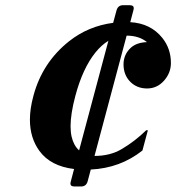

<svg xmlns="http://www.w3.org/2000/svg" viewBox="-20 -630 665 724"><path d="M259.3 7.3Q170.9 -3.4 128.9 -60.5Q92.8 -109.9 92.8 -178.7Q92.8 -220.2 106 -268.6Q139.6 -394.5 240.7 -474.6Q313 -531.7 406.7 -543.9L419.4 -590.8Q424.8 -610.4 444.3 -610.4H468.8Q484.4 -610.4 484.4 -599.6Q484.4 -596.2 482.9 -590.8L471.2 -546.4Q548.3 -542 592.3 -486.8Q624.5 -446.3 624.5 -392.6Q624.5 -355 598.4 -325.7Q572.3 -296.4 534.7 -296.4Q495.1 -296.4 469.7 -323.2Q445.8 -348.6 445.8 -387.2Q445.8 -424.8 473.6 -450.2Q495.1 -469.7 534.2 -471.2Q504.4 -495.6 457.5 -495.6L336.4 -42Q396 -42 439.9 -68.4Q489.7 -98.1 531.2 -138.7H537.6L517.1 -62.5Q433.6 3.9 322.3 9.3L310.5 53.7Q305.2 73.2 285.6 73.2H261.2Q245.6 73.2 245.6 62.5Q245.6 59.1 247.1 53.7ZM278.3 -63 388.7 -476.1Q362.8 -460.4 340.3 -432.6Q292 -373 264.2 -268.6Q246.1 -200.7 246.1 -154.3Q246.1 -132.3 250 -114.7Q257.8 -81.1 278.3 -63Z"/></svg>

Font: Cursive Sans
Style: Bold
Weight: 700
Italic angle: -15°
Designer: Wojciech Kalinowski "wmk69" (wmk69@o2.pl)
Foundry: Wojciech Kalinowski "wmk69" (wmk69@o2.pl)
Version: Wersja 3.1.0; 2022-02-18